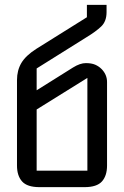

<svg xmlns="http://www.w3.org/2000/svg" viewBox="-20 -770 511 791"><path d="M419 -750V-720Q419 -682 397 -661Q375 -640 337 -617L131 -488V-398L281 -492Q310 -510 333.5 -510Q357 -510 372 -503.5Q387 -497 398 -486Q421 -463 421 -432V-88Q421 -46 400 -22.5Q379 1 328 1H143Q92 1 71 -22.5Q50 -46 50 -88V-440Q50 -480 68 -510.5Q86 -541 130 -569L338 -699V-750ZM131 -319V-67H340V-449Z"/></svg>

Font: Kelly Slab
Style: Regular
Weight: 400
Designer: Denis Masharov
Foundry: Denis Masharov
Version: Version 1.001